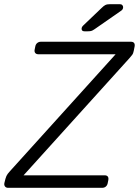

<svg xmlns="http://www.w3.org/2000/svg" viewBox="-39 -900 665 920"><path d="M0 0Q-10 0 -15 -6.5Q-20 -13 -18 -23L-13 -43Q-9 -58 -2 -67Q5 -76 9 -80L515 -640H145Q135 -640 130 -646Q125 -652 127 -662L130 -677Q132 -688 139.5 -694Q147 -700 157 -700H588Q599 -700 603.5 -694Q608 -688 606 -677L602 -657Q600 -644 593.5 -636Q587 -628 581 -621L74 -60H462Q473 -60 477.5 -54Q482 -48 480 -37L477 -22Q475 -12 468 -6Q461 0 450 0ZM366 -750Q352 -750 352 -762Q352 -770 359 -777L448 -862Q458 -872 466 -876Q474 -880 489 -880H535Q543 -880 547 -875.5Q551 -871 551 -866Q551 -855 542 -849L414 -760Q404 -753 397.5 -751.5Q391 -750 381 -750Z"/></svg>

Font: Rubik Light
Style: Italic
Weight: 300
Italic angle: -12°
Designer: Hubert and Fischer
Foundry: Hubert and Fischer
Version: Version 2.300;gftools[0.9.30]